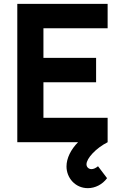

<svg xmlns="http://www.w3.org/2000/svg" viewBox="-20 -740 630 999"><path d="M437 239C475 239 513 220 537 187L490 125C478 135 466 140 456 140C441 140 430 129 430 115C430 84 479 31 540 0V-127H206V-312H480V-439H206V-593H540V-720H70V0H386C349 37.5 326 83 326 126C326 185 371 239 437 239Z"/></svg>

Font: Manrope ExtraBold
Style: Regular
Weight: 800
Designer: Mikhail Sharanda
Foundry: Mikhail Sharanda
Version: Version 4.505